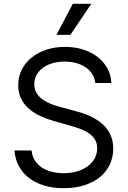

<svg xmlns="http://www.w3.org/2000/svg" viewBox="-20 -986 678 1019"><path d="M485.8 -545.5Q482.6 -572.4 469.1 -593.6Q455.6 -614.7 433.9 -629.3Q412.3 -643.8 383.9 -651.5Q355.5 -659.1 322.4 -659.1Q286.2 -659.1 256.6 -650Q226.9 -641 206 -624.8Q185 -608.7 173.5 -586.6Q161.9 -564.6 161.9 -538.4Q161.9 -518.8 168.7 -503.2Q175.4 -487.6 186.4 -475.5Q197.4 -463.4 212 -454Q226.6 -444.6 242.2 -437.9Q257.8 -431.1 273.4 -426.1Q289.1 -421.2 302.6 -417.6L376.4 -397.7Q395.2 -392.8 417.8 -385.5Q440.3 -378.2 463.1 -367.4Q485.8 -356.5 506.9 -341.3Q528.1 -326 544.6 -305.4Q561.1 -284.8 571 -258.2Q581 -231.5 581 -197.4Q581 -153.4 563.6 -114.9Q546.2 -76.3 512.6 -48.1Q479 -19.9 430 -3.6Q381 12.8 318.2 12.8Q259.6 12.8 212.7 -1.8Q165.8 -16.3 132.3 -42.6Q98.7 -68.9 79.4 -105.8Q60 -142.8 56.8 -187.5H147.7Q150.6 -156.6 165.3 -133.9Q180 -111.2 203.1 -96.2Q226.2 -81.3 256 -74Q285.9 -66.8 318.2 -66.8Q356.2 -66.8 388.5 -76.2Q420.8 -85.6 444.8 -103Q468.8 -120.4 482.2 -144.7Q495.7 -169 495.7 -198.9Q495.7 -226.2 483.8 -245.4Q471.9 -264.6 452.1 -278.4Q432.2 -292.3 405.9 -302Q379.6 -311.8 350.9 -319.6L261.4 -345.2Q218.8 -357.6 184.7 -374.8Q150.6 -392 126.6 -415.1Q102.6 -438.2 89.7 -467.9Q76.7 -497.5 76.7 -534.1Q76.7 -579.9 96.1 -617.4Q115.4 -654.8 149 -681.5Q182.5 -708.1 227.8 -722.7Q273.1 -737.2 325.3 -737.2Q378.2 -737.2 422.6 -722.7Q467 -708.1 499.5 -682.5Q532 -657 550.8 -621.8Q569.6 -586.6 571 -545.5ZM366.5 -965.9H464.5L353.7 -801.1H279.8Z"/></svg>

Font: Fast_Sans
Style: Regular
Weight: 400
Designer: Rasmus Andersson
Foundry: rsms
Version: Version 3.018;git-588b23468